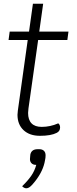

<svg xmlns="http://www.w3.org/2000/svg" viewBox="-20 -720 414 1032"><path d="M133 -137Q131 -119 131 -113Q131 -76 149.5 -57Q168 -38 204 -38Q250 -38 293 -57Q303 -50 303 -35Q303 -15 285 -6Q254 10 195 10Q139 10 106.5 -20.5Q74 -51 74 -103Q74 -110 76 -126L129 -505H26L32 -550H136L157 -700H212L191 -550H348L342 -505H185ZM225 115Q225 129 222 141Q213 198 169 254Q152 276 141.5 284Q131 292 121 292Q110 292 99 281Q129 252 147.5 225.5Q166 199 175 166H172Q158 166 149.5 157.5Q141 149 141 135L143 111Q149 82 182 82H192Q207 82 216 90.5Q225 99 225 115Z"/></svg>

Font: Krub Light
Style: Italic
Weight: 300
Italic angle: -8°
Designer: Ekaluck Peanpanawate
Foundry: Cadson Demak Co.,Ltd.
Version: Version 1.000; ttfautohint (v1.6)